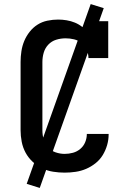

<svg xmlns="http://www.w3.org/2000/svg" viewBox="-20 -839 640 942"><path d="M297 8Q269 8 240.5 3.5Q212 -1 186.5 -13.5Q161 -26 140 -45.5Q119 -65 105.5 -90Q92 -115 86.5 -143.5Q81 -172 81 -200V-535Q81 -561 85 -587.5Q89 -614 99 -638Q109 -662 125.5 -683Q142 -704 164 -718Q186 -732 212.5 -737.5Q239 -743 265 -743Q286 -743 307 -739.5Q328 -736 347.5 -728Q367 -720 384 -706.5Q401 -693 414 -676V-735H511V-554H414Q414 -575 405.5 -595Q397 -615 380.5 -628Q364 -641 343.5 -646Q323 -651 302 -651Q278 -651 255.5 -644Q233 -637 217 -620Q201 -603 194.5 -580.5Q188 -558 188 -535V-200Q188 -177 194 -155Q200 -133 215.5 -116Q231 -99 253 -91.5Q275 -84 297 -84Q318 -84 338 -89.5Q358 -95 374 -108.5Q390 -122 398 -141.5Q406 -161 406 -181Q406 -181 406 -181.5Q406 -182 406 -182H513Q513 -182 513 -181.5Q513 -181 513 -180Q513 -153 505.5 -127Q498 -101 484 -78Q470 -55 448.5 -38Q427 -21 402.5 -10.5Q378 0 351 4Q324 8 297 8ZM175 83 111 63 425 -819 489 -799Z"/></svg>

Font: Iosevka Curly Slab SmBdEx
Style: Regular
Weight: 600
Width: 7
Monospace: yes
Designer: Belleve Invis
Foundry: Belleve Invis
Version: Version 11.1.0; ttfautohint (v1.8.3)